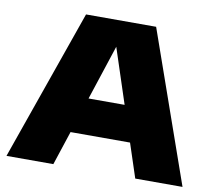

<svg xmlns="http://www.w3.org/2000/svg" viewBox="-81 -834 1041 928"><g transform="rotate(10 440.0 -370.0)"><path d="M8 0 268 -740H612L872 0H640L585 -167H293L238 0ZM350.5 -342H527.5L439 -611.5Z"/></g></svg>

Font: Encode Sans Exp Black
Style: Regular
Weight: 900
Width: 7
Designer: Multiple Designers
Foundry: Impallari Type
Version: Version 3.002; ttfautohint (v1.8.3) -l 8 -r 50 -G 200 -x 14 